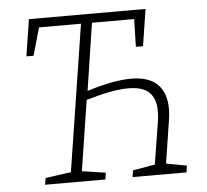

<svg xmlns="http://www.w3.org/2000/svg" viewBox="-50 -749 866 802"><g transform="rotate(-5 382.5 -347.5)"><path d="M618 -44 704 -28 700 0H474L478 -28L571 -44L599 -219Q603 -242 603 -265Q603 -318 575.5 -344.5Q548 -371 488 -371Q423 -371 311 -338L265 -43L364 -28L360 0H107L112 -28L219 -43L315 -657H139L106 -541H76L100 -695H589L565 -541H535L538 -657H361L318 -375Q428 -410 503 -410Q577 -410 613.5 -374Q650 -338 650 -271Q650 -247 646 -224Z"/></g></svg>

Font: Bitter Pro Light
Style: Italic
Weight: 300
Italic angle: -9°
Designer: Sol Matas, and Bitter project Authors
Foundry: Sol Matas
Version: Version 1.010